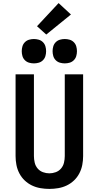

<svg xmlns="http://www.w3.org/2000/svg" viewBox="-20 -1217 640 1245"><path d="M300 8Q271 8 242 3Q213 -2 187 -14.5Q161 -27 140 -47Q119 -67 105.5 -93Q92 -119 86.5 -147.5Q81 -176 81 -205V-735H200V-205Q200 -184 205 -162.5Q210 -141 224 -124.5Q238 -108 258.5 -100.5Q279 -93 300 -93Q321 -93 341.5 -100.5Q362 -108 376 -124.5Q390 -141 395 -162.5Q400 -184 400 -205V-735H519V-205Q519 -176 513.5 -147.5Q508 -119 494.5 -93Q481 -67 460 -47Q439 -27 413 -14.5Q387 -2 358 3Q329 8 300 8ZM400 -806Q384 -806 368.5 -810.5Q353 -815 341.5 -826.5Q330 -838 325.5 -853.5Q321 -869 321 -885Q321 -901 325.5 -916.5Q330 -932 341.5 -943.5Q353 -955 368.5 -959.5Q384 -964 400 -964Q416 -964 431.5 -959.5Q447 -955 458.5 -943.5Q470 -932 474.5 -916.5Q479 -901 479 -885Q479 -869 474.5 -853.5Q470 -838 458.5 -826.5Q447 -815 431.5 -810.5Q416 -806 400 -806ZM200 -806Q184 -806 168.5 -810.5Q153 -815 141.5 -826.5Q130 -838 125.5 -853.5Q121 -869 121 -885Q121 -901 125.5 -916.5Q130 -932 141.5 -943.5Q153 -955 168.5 -959.5Q184 -964 200 -964Q216 -964 231.5 -959.5Q247 -955 258.5 -943.5Q270 -932 274.5 -916.5Q279 -901 279 -885Q279 -869 274.5 -853.5Q270 -838 258.5 -826.5Q247 -815 231.5 -810.5Q216 -806 200 -806ZM280 -993 220 -1047 360 -1197 440 -1123Z"/></svg>

Font: Iosevka Curly Extended
Style: Bold
Weight: 700
Width: 7
Monospace: yes
Designer: Belleve Invis
Foundry: Belleve Invis
Version: Version 11.1.0; ttfautohint (v1.8.3)